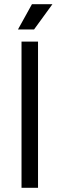

<svg xmlns="http://www.w3.org/2000/svg" viewBox="-20 -899 285 919"><path d="M83 0V-700H162V0ZM66 -758 133 -879H231L143 -758Z"/></svg>

Font: Space Grotesk Light
Style: Regular
Weight: 400
Version: Version 2.000